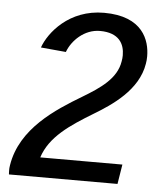

<svg xmlns="http://www.w3.org/2000/svg" viewBox="-50 -710 649 755"><g transform="rotate(5 275.0 -333.0)"><path d="M14.2 -36.7C12.5 -28.3 12.5 -20.8 12.5 -15C12.5 -5.8 13.3 0 13.3 0H441.7L454.2 -77.5H130C156.7 -160.8 235 -212.5 324.2 -266.7C393.3 -308.3 495 -375 511.7 -480.8C513.3 -489.2 514.2 -499.2 514.2 -510C514.2 -571.7 485 -665.8 330.8 -665.8C192.5 -665.8 115.8 -567.5 95 -508.3L194.2 -499.2C210.8 -545 259.2 -593.3 320.8 -593.3C396.7 -593.3 418.3 -550 418.3 -505.8C418.3 -497.5 417.5 -489.2 415.8 -480.8C405 -413.3 344.2 -371.7 273.3 -329.2C173.3 -269.2 37.5 -183.3 14.2 -36.7Z"/></g></svg>

Font: Boon Medium
Style: Italic
Weight: 500
Italic angle: -9°
Designer: Sungsit Sawaiwan
Foundry: FontUni
Version: Version 3.0